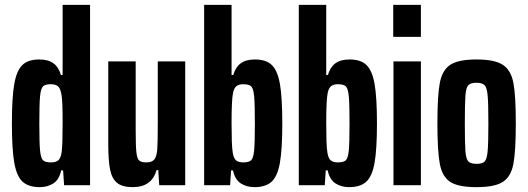

<svg xmlns="http://www.w3.org/2000/svg" viewBox="-20 -763 2174 791"><path d="M29 -255Q29 -360 38.5 -415.5Q48 -471 71.5 -494.5Q95 -518 142 -518Q179 -518 200.5 -502Q222 -486 231 -454H238V-743H351V0H244L240 -61H232Q224 -23 200 -7.5Q176 8 144 8Q98 8 73.5 -14Q49 -36 39 -91.5Q29 -147 29 -255ZM234 -136Q238 -167 238 -259Q238 -345 234 -368Q230 -397 220 -406.5Q210 -416 189 -416Q166 -416 157 -407Q148 -398 145 -366.5Q142 -335 142 -255Q142 -175 145 -143.5Q148 -112 157 -103Q166 -94 190 -94Q210 -94 220 -102.5Q230 -111 234 -136Z M426 -171V-510H539V-224Q539 -160 542 -134.5Q545 -109 553.5 -101.5Q562 -94 583 -94Q607 -94 616.5 -107Q626 -120 628 -149.5Q630 -179 630 -254V-510H743V0H636L632 -62H625Q605 8 527 8Q484 8 462.5 -9.5Q441 -27 433.5 -64.5Q426 -102 426 -171Z M940 -61H932L928 0H821V-743H934V-454H941Q950 -486 971.5 -502Q993 -518 1030 -518Q1077 -518 1100.5 -494.5Q1124 -471 1133.5 -415.5Q1143 -360 1143 -255Q1143 -147 1133 -91.5Q1123 -36 1098.5 -14Q1074 8 1028 8Q996 8 972 -7.5Q948 -23 940 -61ZM1030 -255Q1030 -335 1027 -366.5Q1024 -398 1015 -407Q1006 -416 982 -416Q964 -416 954 -408Q944 -400 940 -380Q934 -352 934 -255Q934 -215 935 -183Q936 -151 939 -133Q943 -110 953 -102Q963 -94 982 -94Q1006 -94 1015 -103Q1024 -112 1027 -143.5Q1030 -175 1030 -255Z M1330 -61H1322L1318 0H1211V-743H1324V-454H1331Q1340 -486 1361.5 -502Q1383 -518 1420 -518Q1467 -518 1490.5 -494.5Q1514 -471 1523.5 -415.5Q1533 -360 1533 -255Q1533 -147 1523 -91.5Q1513 -36 1488.5 -14Q1464 8 1418 8Q1386 8 1362 -7.5Q1338 -23 1330 -61ZM1420 -255Q1420 -335 1417 -366.5Q1414 -398 1405 -407Q1396 -416 1372 -416Q1354 -416 1344 -408Q1334 -400 1330 -380Q1324 -352 1324 -255Q1324 -215 1325 -183Q1326 -151 1329 -133Q1333 -110 1343 -102Q1353 -94 1372 -94Q1396 -94 1405 -103Q1414 -112 1417 -143.5Q1420 -175 1420 -255Z M1600 -743H1714V-611H1600ZM1601 -510H1714V0H1601Z M1782 -255Q1782 -370 1792 -422Q1802 -474 1835 -496Q1868 -518 1943 -518Q2018 -518 2051.5 -496Q2085 -474 2095 -422Q2105 -370 2105 -255Q2105 -140 2095 -87.5Q2085 -35 2051.5 -13.5Q2018 8 1943 8Q1868 8 1835 -13.5Q1802 -35 1792 -87.5Q1782 -140 1782 -255ZM1992 -255Q1992 -338 1989 -370Q1986 -402 1976.5 -412Q1967 -422 1943 -422Q1919 -422 1909.5 -412Q1900 -402 1897.5 -370.5Q1895 -339 1895 -255Q1895 -171 1897.5 -139.5Q1900 -108 1909.5 -98Q1919 -88 1943 -88Q1968 -88 1977 -98Q1986 -108 1989 -140Q1992 -172 1992 -255Z"/></svg>

Font: Saira ExtraCondensed
Style: Bold
Weight: 700
Width: 2
Designer: Hector Gatti with collaboration of the Omnibus-Type team
Foundry: Omnibus-Type
Version: Version 0.072; ttfautohint (v1.8)